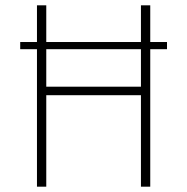

<svg xmlns="http://www.w3.org/2000/svg" viewBox="-20 -702 704 722"><path d="M608 -544V-517H545V0H510V-344H154V0H119V-517H56V-544H119V-682H154V-544H510V-682H545V-544ZM510 -376V-517H154V-376Z"/></svg>

Font: Fira Sans UltraLight
Style: Regular
Weight: 200
Designer: Carrois Corporate & Edenspiekermann AG
Foundry: Carrois Corporate GbR & Edenspiekermann AG
Version: Version 4.106;PS 004.106;hotconv 1.0.70;makeotf.lib2.5.58329